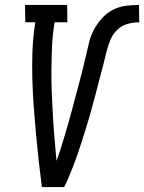

<svg xmlns="http://www.w3.org/2000/svg" viewBox="-20 -755 582 775"><path d="M149 0Q142 -54 136 -108.5Q130 -163 125 -217.5Q120 -272 116 -327Q112 -382 110.5 -437.5Q109 -493 111 -549Q113 -605 122 -662L123 -665H82L81 -735H251L252 -665H201L200 -662Q192 -614 190 -567Q188 -520 187.5 -473.5Q187 -427 189 -381Q191 -335 193.5 -289Q196 -243 200 -197Q204 -151 208 -106Q218 -132 226 -158Q234 -184 242 -210.5Q250 -237 257.5 -263.5Q265 -290 272 -316.5Q279 -343 286 -369.5Q293 -396 300 -422Q307 -448 313.5 -474.5Q320 -501 326.5 -528Q333 -555 339 -581.5Q345 -608 358 -633Q371 -658 390.5 -680Q410 -702 435 -715Q460 -728 487.5 -731.5Q515 -735 541 -735L542 -665Q519 -665 495 -658.5Q471 -652 453 -634.5Q435 -617 425.5 -594Q416 -571 410.5 -548Q405 -525 399 -502Q393 -479 387 -456Q381 -433 375 -410Q369 -387 363 -364Q357 -341 350.5 -318Q344 -295 337.5 -272Q331 -249 323.5 -226Q316 -203 309 -180.5Q302 -158 294 -135Q286 -112 277.5 -89.5Q269 -67 259.5 -44.5Q250 -22 239 0Z"/></svg>

Font: Iosevka Curly Slab
Style: Italic
Weight: 400
Italic angle: -9°
Monospace: yes
Designer: Belleve Invis
Foundry: Belleve Invis
Version: Version 22.1.2; ttfautohint (v1.8.4)